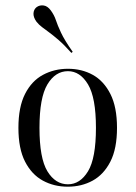

<svg xmlns="http://www.w3.org/2000/svg" viewBox="-20 -682 504 713"><path d="M231.5 11.3Q180.6 11.3 139.1 -11.3Q97.6 -33.9 73 -81.9Q48.4 -129.8 48.4 -207.3Q48.4 -284.7 73 -333.1Q97.6 -381.5 139.5 -404Q181.5 -426.6 232.3 -426.6Q283.9 -426.6 324.6 -404Q365.3 -381.5 389.9 -333.1Q414.5 -284.7 414.5 -207.3Q414.5 -129.8 389.9 -81.9Q365.3 -33.9 324.2 -11.3Q283.1 11.3 231.5 11.3ZM232.3 2.4Q277.4 2.4 306.9 -46Q336.3 -94.4 336.3 -207.3Q336.3 -319.4 306.9 -368.5Q277.4 -417.7 232.3 -417.7Q185.5 -417.7 156 -368.5Q126.6 -319.4 126.6 -207.3Q126.6 -94.4 156 -46Q185.5 2.4 232.3 2.4ZM245.2 -485.5Q218.5 -515.3 198 -533.1Q177.4 -550.8 162.5 -561.7Q147.6 -572.6 135.9 -581.5Q124.2 -590.3 115.3 -601.6Q103.2 -618.5 104.4 -633.1Q105.6 -647.6 116.1 -655.6Q127.4 -663.7 141.9 -661.7Q156.5 -659.7 168.5 -643.5Q181.5 -625.8 187.5 -607.3Q193.5 -588.7 206.5 -560.9Q219.4 -533.1 250 -489.5Z"/></svg>

Font: Playfair 144pt SemiCondensed Light
Style: Regular
Weight: 300
Width: 4
Designer: Claus Eggers Sørensen
Foundry: Claus Eggers Sørensen
Version: Version 2.203